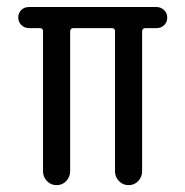

<svg xmlns="http://www.w3.org/2000/svg" viewBox="-20 -540 540 560"><path d="M64.5 -458Q51.8 -458 42.5 -466.8Q33.2 -475.6 33.2 -488.8Q33.2 -502 42 -510.7Q50.8 -519.5 64.5 -519.5H436.5Q449.2 -519.5 458.5 -510.7Q467.8 -502 467.8 -488.8Q467.8 -475.6 459 -466.8Q450.2 -458 436.5 -458H404.3Q395.5 -458 394.5 -449.2V-40Q394.5 -24.4 383.3 -12.2Q372.1 0 355 0Q337.9 0 326.7 -12.2Q315.4 -24.4 315.4 -40V-449.2Q315.4 -458 305.7 -458H194.3Q185.5 -458 184.6 -449.2V-40Q184.6 -24.4 173.3 -12.2Q162.1 0 145 0Q127.9 0 116.7 -12.2Q105.5 -24.4 105.5 -40V-449.2Q105.5 -458 95.7 -458Z"/></svg>

Font: Rounded Mgen+ 1mn regular
Style: Regular
Weight: 400
Designer: [Source Han Sans]
Ryoko NISHIZUKA  (kana & ideographs); Paul D. Hunt (Latin, Greek & Cyrillic); Wenlong ZHANG  (bopomofo
Version: Version 1.059.20150602